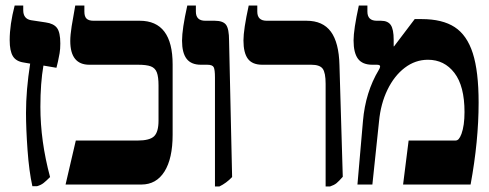

<svg xmlns="http://www.w3.org/2000/svg" viewBox="-20 -667 1769 694"><path d="M137 -430Q126 -367 126 -281Q126 -157 161 -27Q147 -13 137.5 -5.5Q128 2 114 6H97Q85 -48 79.5 -125Q74 -202 74 -259Q74 -341 89 -437L66 -441Q38 -445 26.5 -464Q15 -483 15 -522Q15 -578 33 -647H64V-630Q64 -599 92 -594L145 -586Q174 -582 186 -566Q198 -550 198 -510Q198 -490 195.5 -475Q193 -460 189.5 -444.5Q186 -429 184 -422Z M254 -159H477Q521 -159 537 -174.5Q553 -190 553 -231V-358Q553 -389 547 -405Q541 -421 525.5 -427Q510 -433 479 -433H303Q234 -433 234 -519Q234 -540 239 -572Q244 -604 252 -647H285V-625Q285 -607 293 -599.5Q301 -592 318 -592H485Q604 -592 604 -434V-180Q604 -94 574.5 -47Q545 0 491 0H217Z M757 -387Q757 -415 752.5 -424Q748 -433 729 -433H706Q671 -433 654.5 -454.5Q638 -476 638 -520Q638 -562 657 -647H688V-625Q688 -592 722 -592H756Q786 -592 797 -577.5Q808 -563 808 -520L819 -27Q798 -5 773 7H757Z M1157 -364Q1157 -404 1146.5 -418.5Q1136 -433 1105 -433H928Q892 -433 876 -454.5Q860 -476 860 -521Q860 -560 879 -647H910V-625Q910 -592 944 -592H1088Q1147 -592 1176 -552.5Q1205 -513 1207 -432L1219 -28Q1205 -12 1196.5 -5Q1188 2 1173 7H1157Z M1292 -230Q1301 -334 1349 -414Q1354 -422 1354 -427Q1354 -433 1342 -433H1326Q1290 -433 1274 -454.5Q1258 -476 1258 -521Q1258 -560 1277 -647H1308V-625Q1308 -592 1342 -592H1357Q1382 -592 1392.5 -576.5Q1403 -561 1403 -523V-500L1404 -499L1479 -598H1504Q1579 -598 1623.5 -569Q1668 -540 1689 -474.5Q1710 -409 1710 -296Q1710 -157 1681 0H1437L1457 -159H1626Q1633 -159 1638 -164.5Q1643 -170 1648 -183Q1659 -213 1659 -262Q1659 -356 1622.5 -403.5Q1586 -451 1527 -451Q1481 -451 1443 -422Q1405 -393 1380.5 -342.5Q1356 -292 1350 -228L1326 0H1272Z"/></svg>

Font: Noto Serif Hebrew CondExtraBold
Style: Regular
Weight: 800
Width: 3
Designer: Monotype Design Team
Foundry: Monotype Imaging Inc.
Version: Version 1.000